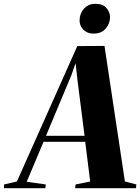

<svg xmlns="http://www.w3.org/2000/svg" viewBox="-104 -986 734 1006"><path d="M-83.5 0 -82.5 -19.5 -15.5 -35 301 -744.5 443.5 -745.5 550.5 -35 610.5 -19.5 608.5 0H289.5L292 -19.5L368.5 -35L342.5 -243H124L36 -33.5L136 -19.5L133.5 0ZM137 -274.5H339L302.5 -562L292 -655L270 -592ZM386 -810Q363 -810 346.8 -819.8Q330.5 -829.5 321.8 -845.2Q313 -861 313 -879Q313 -914.5 335.8 -940.2Q358.5 -966 396 -966Q435 -966 453.8 -944Q472.5 -922 472.5 -896Q472.5 -863 450 -836.5Q427.5 -810 386 -810Z"/></svg>

Font: Merriweather 144pt ExtraBold
Style: Italic
Weight: 800
Italic angle: -7.8°
Version: Version 2.101